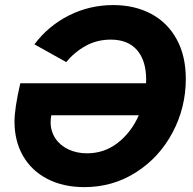

<svg xmlns="http://www.w3.org/2000/svg" viewBox="-20 -748 779 776"><path d="M38.6 -256.8Q38.6 -309.6 62 -411.6H570.3Q570.8 -416 570.8 -424.8Q570.8 -503.4 533.7 -545.7Q496.6 -587.9 427.7 -587.9Q372.6 -587.9 327.1 -563Q281.7 -538.1 247.6 -497.1L119.1 -568.8Q175.8 -644 259 -685.8Q342.3 -727.5 437.5 -727.5Q523.9 -727.5 590.3 -692.4Q656.7 -657.2 693.8 -589.8Q731 -522.5 731 -429.2Q731 -313.5 677.7 -212.9Q624.5 -112.3 530.5 -52Q436.5 8.3 320.8 8.3Q235.8 8.3 171.9 -24.7Q107.9 -57.6 73.2 -117.7Q38.6 -177.7 38.6 -256.8ZM332 -128.4Q401.9 -128.4 456.3 -170.9Q510.7 -213.4 541 -282.2H187.5Q184.6 -268.6 184.6 -254.4Q184.6 -217.8 203.6 -189Q222.7 -160.2 256.3 -144.3Q290 -128.4 332 -128.4Z"/></svg>

Font: Reddit Sans Fudge ExBold Italic
Style: Regular
Weight: 800
Italic angle: -11.25°
Designer: Stephen Hutchings
Version: Version 1.013